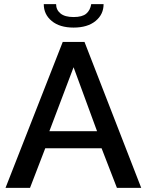

<svg xmlns="http://www.w3.org/2000/svg" viewBox="-20 -914 715 934"><path d="M337.9 -779.8Q270.5 -779.8 231.7 -811.8Q192.9 -843.8 192.9 -894H252.9Q252.9 -866.2 274.2 -848.6Q295.4 -831.1 337.9 -831.1Q379.9 -831.1 399.4 -847.4Q418.9 -863.8 423.8 -894H483.9Q483.9 -843.8 444.8 -811.8Q405.8 -779.8 337.9 -779.8ZM285.2 -710H391.1L667 0H548.8L474.1 -192.9H200.2L126 0H6.8ZM452.1 -275.9 337.9 -586.9 220.2 -275.9Z"/></svg>

Font: Rawline SemiBold
Style: Regular
Weight: 600
Designer: Matt McInerney, Pablo Impallari, Rodrigo Fuenzalida
Foundry: Matt McInerney, Pablo Impallari, Rodrigo Fuenzalida
Version: Version 4.020;PS 004.020;hotconv 1.0.88;makeotf.lib2.5.64775